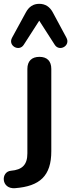

<svg xmlns="http://www.w3.org/2000/svg" viewBox="-74 -794 373 1003"><path d="M202 -729C186 -759 162 -774 131 -774C100 -774 77 -759 61 -729L-11 -597C-34 -555 26 -522 50 -560L131 -686L212 -560C236 -522 296 -555 273 -597ZM5 189C134 179 194 125 194 -4V-434C194 -475 172 -497 132 -497C92 -497 69 -475 69 -434V7C69 66 43 93 -17 98C-71 103 -69 195 5 189Z"/></svg>

Font: Nunito
Style: Bold
Weight: 700
Designer: Vernon Adams
Foundry: Vernon Adams
Version: Version 3.602